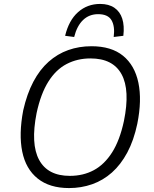

<svg xmlns="http://www.w3.org/2000/svg" viewBox="-20 -948 782 976"><path d="M331 8Q232 8 171.5 -40.5Q111 -89 93 -177.5Q75 -266 98 -387Q117 -471 149.5 -532.5Q182 -594 227 -634Q272 -674 327 -693.5Q382 -713 445 -713Q546 -713 605.5 -664.5Q665 -616 683.5 -527.5Q702 -439 678 -319Q660 -234 627 -172.5Q594 -111 549 -71Q504 -31 448.5 -11.5Q393 8 331 8ZM335 -54Q403 -54 457 -83Q511 -112 550 -173.5Q589 -235 610 -333Q642 -490 598 -570.5Q554 -651 440 -651Q373 -651 318.5 -622.5Q264 -594 225.5 -532.5Q187 -471 166 -373Q135 -216 179 -135Q223 -54 335 -54ZM357 -760 311 -766Q330 -845 377 -886.5Q424 -928 489 -928Q533 -928 561.5 -908.5Q590 -889 601.5 -853Q613 -817 607 -766L558 -760Q565 -814 547 -845Q529 -876 479 -876Q433 -876 402 -846Q371 -816 357 -760Z"/></svg>

Font: Nunito Sans 7pt SemiCondensed Light
Style: Italic
Weight: 300
Width: 4
Italic angle: -9°
Designer: Vernon Adams
Foundry: Vernon Adams
Version: Version 3.101;gftools[0.9.27]